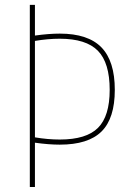

<svg xmlns="http://www.w3.org/2000/svg" viewBox="-20 -750 540 770"><path d="M120.1 0H99.6V-730.5H120.1V-607.4Q175.8 -615.2 219.7 -615.2Q333 -615.2 386.7 -560.1Q440.4 -504.9 440.4 -389.6Q440.4 -275.4 387.2 -222.7Q334 -169.9 219.7 -169.9Q175.8 -169.9 120.1 -177.7ZM120.1 -199.2Q171.9 -190.4 219.7 -190.4Q326.2 -190.4 373 -237.3Q419.9 -284.2 419.9 -389.6Q419.9 -498 372.6 -546.4Q325.2 -594.7 219.7 -594.7Q171.9 -594.7 120.1 -585.9Z"/></svg>

Font: Mgen+ 1m thin
Style: Regular
Weight: 100
Designer: [Source Han Sans]
Ryoko NISHIZUKA  (kana & ideographs); Paul D. Hunt (Latin, Greek & Cyrillic); Wenlong ZHANG  (bopomofo
Version: Version 1.059.20150602